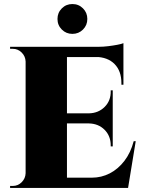

<svg xmlns="http://www.w3.org/2000/svg" viewBox="-20 -932 707 952"><path d="M312 -700V0H107V-700ZM572 -51 612 0H309V-51ZM539 -370V-320H309V-370ZM592 -700V-649H309V-700ZM653 -232 615 0H399L435 -51Q483 -51 524.5 -72.5Q566 -94 597 -134.5Q628 -175 643 -232ZM539 -322V-206H529V-211Q529 -258 498.5 -288.5Q468 -319 421 -320V-322ZM539 -484V-368H421V-370Q468 -371 499 -402Q530 -433 529 -480V-484ZM592 -652V-512H582V-520Q582 -580 548 -614.5Q514 -649 453 -650V-652ZM592 -718V-689L470 -700Q492 -700 516.5 -703Q541 -706 562 -710Q583 -714 592 -718ZM110 -73V0H30V-10Q30 -10 36.5 -10Q43 -10 43 -10Q69 -10 87.5 -28.5Q106 -47 107 -73ZM110 -627H107Q106 -653 87.5 -671.5Q69 -690 43 -690Q43 -690 36.5 -690Q30 -690 30 -690V-700H110ZM339 -764Q308 -764 286.5 -785.5Q265 -807 265 -838Q265 -869 286.5 -890.5Q308 -912 339 -912Q370 -912 391.5 -890.5Q413 -869 413 -838Q413 -807 391.5 -785.5Q370 -764 339 -764Z"/></svg>

Font: Cinzel Black
Style: Regular
Weight: 900
Designer: Natanael Gama
Version: Version 2.000